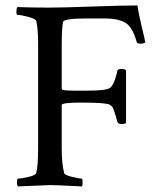

<svg xmlns="http://www.w3.org/2000/svg" viewBox="-20 -668 578 691"><path d="M159.2 -640.6Q203.1 -640.6 311.5 -644.5Q419.9 -648.4 474.6 -648.4Q478.5 -620.1 489.7 -573.7Q501 -527.3 502.9 -515.6Q498 -510.7 485.4 -510.7Q472.7 -510.7 471.7 -517.6Q457 -571.3 430.7 -586.4Q404.3 -601.6 358.4 -601.6H293Q209 -601.6 207 -588.9Q202.1 -565.4 202.1 -506.8V-347.7Q202.1 -341.8 243.2 -341.8H294.9Q360.4 -341.8 375 -351.1Q389.6 -360.4 400.4 -404.3Q401.4 -410.2 402.3 -413.1Q403.3 -419.9 417 -419.9Q428.7 -419.9 433.6 -415V-225.6Q429.7 -221.7 418 -221.7Q405.3 -221.7 402.3 -229.5Q395.5 -255.9 390.6 -269Q385.7 -282.2 383.3 -284.7Q380.9 -287.1 375 -291Q362.3 -298.8 271.5 -298.8Q202.1 -298.8 202.1 -290V-135.7Q202.1 -79.1 210.9 -44.9Q212.9 -38.1 238.3 -31.7Q263.7 -25.4 273.4 -25.4Q277.3 -25.4 277.3 -10.7Q277.3 -2.9 275.4 2.9Q177.7 -2 162.1 -2Q157.2 -2 44.9 2.9Q41 -1 41 -11.7Q41 -25.4 44.9 -25.4Q57.6 -25.4 82.5 -31.2Q107.4 -37.1 110.4 -44.9Q117.2 -71.3 117.2 -132.8V-508.8Q117.2 -566.4 110.4 -592.8Q107.4 -600.6 81.5 -607.4Q55.7 -614.3 43 -614.3Q39.1 -614.3 39.1 -626Q39.1 -638.7 43 -642.6Q93.8 -640.6 159.2 -640.6Z"/></svg>

Font: Crimson Text
Style: Roman
Weight: 400
Version: Version 0.13